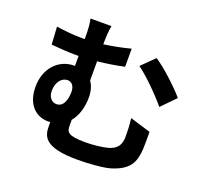

<svg xmlns="http://www.w3.org/2000/svg" viewBox="-142 -977 1284 1198"><g transform="rotate(20 500.0 -378.0)"><path d="M189 -299C189 -357 221 -396 260 -396C288 -396 307 -373 307 -335C307 -279 289 -231 244 -231C215 -231 189 -256 189 -299ZM713 -309C719 -263 720 -226 720 -187C720 -135 699 -103 648 -87C610 -76 546 -69 496 -69C379 -69 368 -91 368 -133V-172C405 -216 421 -278 421 -341C421 -380 411 -415 392 -441V-569C448 -575 510 -584 568 -597V-717C508 -701 449 -690 392 -682C392 -742 396 -777 401 -806H262C269 -777 272 -744 272 -681V-673H243C196 -673 138 -679 83 -687L90 -570C155 -564 209 -561 252 -561H272V-495H268C160 -495 85 -407 85 -290C85 -163 159 -112 231 -112C236 -112 242 -112 247 -113V-92C247 -23 257 50 487 50C554 50 658 43 702 29C817 -6 843 -62 849 -151C851 -192 850 -211 850 -267ZM650 -632C707 -591 800 -500 854 -434L944 -526C899 -579 796 -676 734 -715Z"/></g></svg>

Font: Noto Sans CJK KR Bold
Style: Regular
Weight: 700
Designer: Ryoko NISHIZUKA (kana & ideographs); Paul D. Hunt (Latin, Greek & Cyrillic); Wenlong ZHANG (bopomofo); Sandoll Communica
Foundry: Adobe Systems Incorporated
Version: Version 1.004;PS 1.004;hotconv 1.0.82;makeotf.lib2.5.63406